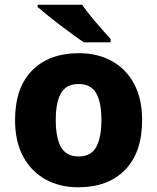

<svg xmlns="http://www.w3.org/2000/svg" viewBox="-20 -786 668 816"><path d="M584 -276Q584 -138 511.5 -64Q439 10 313 10Q234 10 173.5 -23.5Q113 -57 78.5 -120.5Q44 -184 44 -276Q44 -413 116.5 -486.5Q189 -560 316 -560Q394 -560 454.5 -527Q515 -494 549.5 -430.5Q584 -367 584 -276ZM217 -276Q217 -200 239.5 -160.5Q262 -121 315 -121Q366 -121 388.5 -160.5Q411 -200 411 -276Q411 -352 388.5 -390.5Q366 -429 314 -429Q262 -429 239.5 -390.5Q217 -352 217 -276ZM329 -766Q344 -744 366.5 -716.5Q389 -689 411.5 -663.5Q434 -638 450 -620V-606H337Q317 -619 290 -638.5Q263 -658 234.5 -680Q206 -702 181 -722Q156 -742 140 -756V-766Z"/></svg>

Font: Noto Kufi Arabic ExtraBold
Style: Regular
Weight: 800
Designer: Monotype Design Team, David Williams, Khaled Hosny
Foundry: Google LLC
Version: Version 2.109; ttfautohint (v1.8.4.7-5d5b)